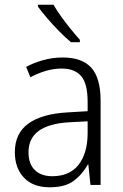

<svg xmlns="http://www.w3.org/2000/svg" viewBox="-20 -785 523 815"><path d="M246 -541Q329 -541 368 -497Q407 -453 407 -358V0H364L355 -87H353Q329 -44 292.5 -17Q256 10 191 10Q120 10 81.5 -31Q43 -72 43 -139Q43 -219 100.5 -260.5Q158 -302 268 -308L352 -313V-352Q352 -430 324.5 -462Q297 -494 242 -494Q209 -494 176 -484.5Q143 -475 109 -457L91 -501Q124 -519 164 -530Q204 -541 246 -541ZM274 -266Q101 -256 101 -139Q101 -89 128 -63Q155 -37 202 -37Q275 -37 313 -85Q351 -133 352 -217V-270ZM207 -765Q220 -742 239.5 -715Q259 -688 280 -662Q301 -636 319 -616V-606H281Q258 -625 231 -652.5Q204 -680 180 -708Q156 -736 141 -757V-765Z"/></svg>

Font: Noto Sans Sinhala SemiCondensed Light
Style: Regular
Weight: 300
Width: 4
Designer: Jelle Bosma - Monotype Design Team
Foundry: Monotype Imaging Inc.
Version: Version 2.006; ttfautohint (v1.8.4.7-5d5b)